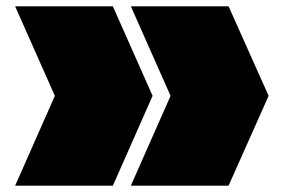

<svg xmlns="http://www.w3.org/2000/svg" viewBox="-20 -655 900 609"><path d="M28 -66 154 -351 28 -635H338L464 -351L338 -66ZM395 -66 521 -351 395 -635H705L832 -351L705 -66Z"/></svg>

Font: Notable
Style: Regular
Weight: 400
Designer: Multiple Designers
Foundry: Google, Inc.
Version: Version 1.100